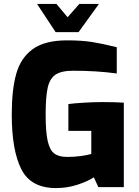

<svg xmlns="http://www.w3.org/2000/svg" viewBox="-20 -955 711 980"><path d="M40 -370Q40 -497 63 -578.5Q86 -660 147.5 -704.5Q209 -749 322 -749Q397 -749 450.5 -740.5Q504 -732 576 -714V-580Q473 -594 354 -594Q293 -594 263.5 -574Q234 -554 223.5 -507.5Q213 -461 213 -370Q213 -281 223.5 -235Q234 -189 257 -171.5Q280 -154 323 -154Q359 -154 392 -158.5Q425 -163 446 -169V-287H329V-424Q360 -428 410 -431Q460 -434 502 -434Q567 -434 612 -431V0H482L459 -50Q427 -29 375 -12Q323 5 266 5Q137 5 88.5 -92Q40 -189 40 -370ZM169 -935H268L325 -867L385 -935H485L381 -791H264Z"/></svg>

Font: Exo ExtraBold
Style: Regular
Weight: 800
Designer: Natanael Gama
Foundry: Natanael Gama
Version: Version 1.500